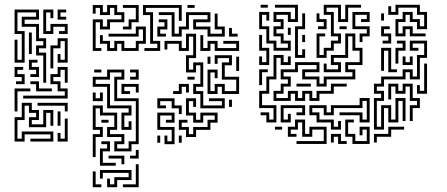

<svg xmlns="http://www.w3.org/2000/svg" viewBox="-20 -586 1868 803"><path d="M161 -240V-354H131V-396H161V-414H131V-474H71V-516H131V-534H53V-456H83V-324H41V-420H53V-336H71V-444H41V-546H143V-504H83V-486H143V-426H173V-384H143V-366H173V-240ZM161 -444V-546H203V-510H191V-534H173V-456H191V-486H263V-444H227V-456H251V-474H203V-444ZM221 -504V-546H257V-534H233V-516H257V-504ZM101 -360V-450H113V-360ZM191 -300V-396H221V-426H263V-324H221V-360H233V-336H251V-414H233V-384H203V-300ZM107 -264V-276H131V-294H101V-336H137V-324H113V-306H143V-264ZM47 -234V-246H71V-264H41V-306H77V-294H53V-276H83V-234ZM77 -174V-186H251V-204H221V-234H191V-276H221V-306H263V-240H251V-294H233V-264H203V-246H233V-216H263V-174ZM131 -204V-234H107V-246H143V-216H197V-204ZM41 -120V-216H107V-204H53V-120ZM41 6V-96H71V-156H113V-126H143V-84H113V-66H161V-126H203V-60H191V-114H173V-54H101V-96H131V-114H101V-144H83V-84H53V-6H71V-36H203V6H107V-6H191V-24H83V6ZM251 -120V-144H137V-156H263V-120ZM221 -60V-120H233V-60ZM221 6V-30H233V-6H251V-90H263V6Z M368 -373V-505H410V-475H428V-505H488V-523H458V-553H440V-523H398V-553H380V-529H368V-565H410V-535H428V-565H470V-535H500V-493H440V-463H398V-493H380V-385H404V-373ZM494 -463V-475H518V-505H548V-553H494V-565H560V-493H530V-463ZM584 -373V-385H638V-403H608V-523H578V-565H740V-499H728V-553H590V-535H620V-415H650V-373ZM764 -553V-565H794V-553ZM698 -433V-523H644V-535H710V-445H728V-475H758V-535H860V-493H800V-475H860V-445H908V-463H878V-529H890V-475H920V-433H848V-463H788V-505H848V-523H770V-463H740V-433ZM638 -433V-475H668V-493H644V-505H680V-463H650V-445H674V-433ZM428 -373V-403H398V-439H410V-415H440V-385H458V-415H500V-385H548V-415H578V-463H560V-433H434V-445H548V-475H590V-403H560V-373H488V-403H470V-373ZM938 -433V-469H950V-445H974V-433ZM818 -133V-193H788V-235H818V-313H800V-283H758V-355H788V-433H770V-373H728V-403H680V-379H668V-415H740V-385H758V-445H800V-343H770V-295H788V-325H830V-223H800V-205H830V-145H908V-163H854V-175H920V-133ZM818 -373V-439H830V-385H848V-415H890V-385H968V-403H914V-415H980V-373H878V-403H860V-373ZM848 -193V-295H890V-259H878V-283H860V-205H878V-235H920V-205H968V-253H908V-325H938V-343H890V-319H878V-355H950V-313H920V-265H980V-193H908V-223H890V-193ZM848 -319V-349H860V-319ZM968 -289V-349H980V-289ZM368 71V-25H398V-43H368V-145H410V-115H470V-43H440V-25H500V17H470V35H518V5H548V-163H458V-265H488V-283H440V-253H380V-235H440V-145H530V-103H500V-55H518V-79H530V-43H488V-115H518V-133H428V-223H368V-265H428V-295H500V-253H470V-175H560V17H530V47H458V5H488V-13H428V-55H458V-103H398V-133H380V-55H410V-13H380V71ZM374 -283V-295H404V-283ZM524 -253V-265H548V-283H524V-295H560V-253ZM764 -253V-265H794V-253ZM704 -193V-205H728V-235H770V-199H758V-223H740V-193ZM488 -193V-235H560V-199H548V-223H500V-205H524V-193ZM368 -163V-199H380V-175H398V-199H410V-163ZM728 -109V-133H698V-163H650V-145H674V-133H638V-175H710V-145H740V-109ZM758 -13V-43H728V-85H764V-73H740V-55H770V-25H788V-55H848V-85H878V-103H830V-73H788V-103H758V-175H800V-139H788V-163H770V-115H800V-85H818V-115H890V-73H860V-43H800V-13ZM938 -139V-169H950V-139ZM668 17V-19H680V5H698V-43H638V-115H710V-73H674V-85H698V-103H650V-55H710V17ZM404 -73V-85H434V-73ZM638 11V-19H650V11ZM728 11V-19H740V11ZM398 107V35H428V17H404V5H440V47H410V95H464V107ZM524 77V65H548V41H560V77ZM488 101V77H434V65H500V101ZM494 197V185H548V101H560V197ZM428 197V161H440V185H458V155H518V137H410V161H398V125H530V167H470V197ZM368 197V131H380V185H404V197Z M1124 -374V-404H1094V-464H1064V-536H1106V-500H1094V-524H1076V-476H1106V-416H1136V-386H1184V-404H1154V-434H1124V-476H1154V-494H1124V-536H1196V-506H1214V-554H1130V-566H1226V-494H1184V-524H1136V-506H1166V-464H1136V-446H1166V-416H1196V-374ZM1070 -554V-566H1100V-554ZM1304 -344V-446H1340V-434H1316V-356H1334V-386H1364V-416H1394V-434H1364V-524H1334V-566H1406V-506H1424V-566H1490V-554H1436V-494H1394V-554H1346V-536H1376V-446H1406V-404H1376V-374H1346V-344ZM1634 -434V-506H1664V-536H1706V-506H1736V-476H1754V-524H1724V-554H1646V-524H1604V-560H1616V-536H1634V-566H1736V-536H1766V-464H1724V-494H1694V-524H1676V-494H1646V-446H1664V-476H1706V-446H1760V-434H1694V-464H1676V-434ZM1484 -410V-446H1514V-464H1454V-536H1526V-494H1490V-506H1514V-524H1466V-476H1526V-434H1496V-410ZM1574 -500V-530H1586V-500ZM1310 -464V-476H1334V-494H1304V-530H1316V-506H1346V-464ZM1214 -344V-476H1244V-530H1256V-464H1226V-356H1244V-380H1256V-344ZM1400 -464V-476H1430V-464ZM1580 -404V-416H1604V-434H1574V-476H1610V-464H1586V-446H1616V-404ZM1184 -440V-470H1196V-440ZM1124 -164V-206H1154V-236H1184V-254H1154V-296H1214V-326H1316V-284H1256V-266H1316V-236H1334V-266H1454V-284H1424V-326H1484V-374H1454V-434H1436V-344H1376V-326H1406V-284H1334V-320H1346V-296H1394V-314H1364V-356H1424V-446H1466V-386H1496V-314H1436V-296H1466V-254H1346V-224H1304V-254H1244V-296H1304V-314H1226V-284H1166V-266H1196V-224H1166V-194H1136V-176H1184V-206H1226V-176H1244V-206H1286V-176H1304V-206H1364V-236H1430V-224H1376V-194H1316V-164H1274V-194H1256V-164H1214V-194H1196V-164ZM1064 -314V-350H1076V-326H1094V-374H1064V-440H1076V-386H1106V-314ZM1244 -410V-440H1256V-410ZM1634 -320V-386H1664V-404H1640V-416H1676V-374H1646V-320ZM1544 -44V-176H1574V-194H1544V-236H1574V-266H1664V-296H1706V-266H1724V-356H1754V-404H1706V-386H1730V-374H1694V-416H1766V-344H1736V-254H1694V-284H1676V-254H1586V-224H1556V-206H1586V-164H1556V-56H1574V-146H1616V-86H1634V-176H1676V-80H1664V-164H1646V-74H1604V-134H1586V-44ZM1604 -284V-374H1586V-290H1574V-386H1616V-296H1640V-284ZM1094 -74V-104H1070V-116H1106V-86H1124V-134H1064V-206H1094V-266H1124V-356H1166V-326H1184V-350H1196V-314H1154V-344H1136V-254H1106V-194H1076V-146H1136V-74ZM1664 -314V-350H1676V-326H1694V-350H1706V-314ZM1724 -194V-230H1736V-206H1754V-320H1766V-194ZM1064 -230V-296H1100V-284H1076V-230ZM1220 -224V-236H1280V-224ZM1694 -80V-146H1724V-164H1694V-224H1676V-194H1634V-224H1616V-170H1604V-236H1646V-206H1664V-236H1706V-176H1736V-134H1706V-80ZM1364 -44V-74H1304V-104H1274V-146H1346V-116H1364V-146H1484V-176H1526V-74H1484V-104H1400V-116H1496V-86H1514V-164H1496V-134H1376V-104H1334V-134H1286V-116H1316V-86H1376V-56H1394V-80H1406V-44ZM1154 -74V-146H1256V-104H1220V-116H1244V-134H1166V-86H1184V-110H1196V-74ZM1220 16V4H1334V-44H1286V-14H1244V-74H1226V-44H1196V-26H1220V-14H1184V-56H1214V-86H1256V-26H1274V-56H1346V16ZM1454 16V-14H1424V-86H1460V-74H1436V-26H1466V4H1514V-44H1496V-20H1484V-56H1526V16ZM1130 -44V-56H1160V-44ZM1544 10V-26H1604V-56H1670V-44H1616V-14H1556V10ZM1394 16V-14H1376V10H1364V-26H1406V4H1430V16Z"/></svg>

Font: Rubik Maze
Style: Regular
Weight: 400
Designer: Hubert and Fischer, NaN
Foundry: Hubert and Fischer, NaN
Version: Version 2.200